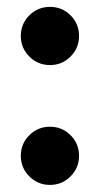

<svg xmlns="http://www.w3.org/2000/svg" viewBox="-20 -518 285 547"><path d="M122.3 8.8Q87.9 8.8 63.6 -15.5Q39.3 -39.7 39.3 -74.1Q39.3 -108.7 63.6 -132.8Q87.9 -157 122.3 -157Q156.8 -157 181 -132.8Q205.2 -108.7 205.2 -74.1Q205.2 -39.7 181 -15.5Q156.8 8.8 122.3 8.8ZM122.3 -332.6Q87.9 -332.6 63.6 -356.9Q39.3 -381.2 39.3 -415.5Q39.3 -450.1 63.6 -474.3Q87.9 -498.4 122.3 -498.4Q156.8 -498.4 181 -474.3Q205.2 -450.1 205.2 -415.5Q205.2 -381.2 181 -356.9Q156.8 -332.6 122.3 -332.6Z"/></svg>

Font: Inter Numeric Softened
Style: Regular
Weight: 400
Designer: Aaron212
Version: Version 1.004